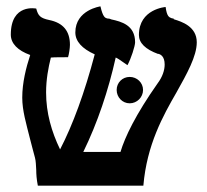

<svg xmlns="http://www.w3.org/2000/svg" viewBox="-20 -584 652 604"><path d="M599 -451C599 -501 551 -516 528 -523C527 -523 526 -524 526 -524H528C527 -525 525 -526 519 -527C512 -530 505 -532 501 -562C501 -562 417 -556 417 -474C417 -449 437 -429 478 -414C478 -415 478 -415 478 -415C478 -415 478 -415 478 -415C484 -413 498 -408 498 -381C498 -363 491 -342 476 -322C407 -224 373 -153 359 -106H242C287 -198 321 -300 344 -403C349 -401 354 -398 381 -379C392 -399 405 -439 405 -451C405 -505 362 -516 330 -523C328 -524 327 -524 325 -525C323 -525 320 -526 317 -526C311 -528 304 -529 296 -564C296 -564 217 -553 217 -482C217 -454 238 -431 278 -413C246 -292 209 -191 169 -114C142 -170 125 -229 125 -293C125 -334 132 -371 140 -403H141C150 -404 179 -404 194 -404C197 -413 200 -433 200 -443C200 -486 179 -512 135 -521C107 -527 100 -534 94 -557C94 -557 14 -574 14 -475C14 -447 36 -425 75 -411C62 -371 50 -324 50 -277C50 -236 62 -197 75 -145C80 -127 84 -109 90 -88C93 -77 93 -64 94 -49C94 -36 95 -21 99 0H431C442 -129 493 -220 535 -293C568 -352 599 -407 599 -451ZM347 -301C347 -278 365 -259 388 -259C411 -259 430 -278 430 -301C430 -324 411 -342 388 -342C365 -342 347 -324 347 -301Z"/></svg>

Font: Libertinus Serif
Style: Bold
Weight: 700
Designer: Philipp H. Poll, Khaled Hosny
Foundry: Caleb Maclennan
Version: Version 7.050;RELEASE